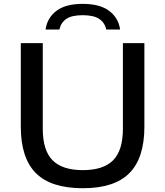

<svg xmlns="http://www.w3.org/2000/svg" viewBox="-20 -963 854 992"><path d="M87.5 -308V-740H201V-297.5Q201 -186 251.5 -135Q302 -84 408 -84Q514 -84 564.5 -135Q615 -186 615 -297.5V-740H726V-308Q726 -147 648.8 -68.8Q571.5 9.5 408 9.5Q243 9.5 165.2 -68.8Q87.5 -147 87.5 -308ZM407.5 -943Q496.5 -943 544.5 -906.5Q592.5 -870 600.5 -810.5H529Q521.5 -845.5 493 -865Q464.5 -884.5 407.5 -884.5Q350.5 -884.5 322.5 -865.2Q294.5 -846 287 -810.5H215.5Q223.5 -870 271 -906.5Q318.5 -943 407.5 -943Z"/></svg>

Font: Encode Sans Expanded Medium
Style: Regular
Weight: 500
Width: 7
Designer: Multiple Designers
Foundry: Impallari Type
Version: Version 2.000